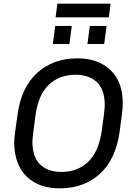

<svg xmlns="http://www.w3.org/2000/svg" viewBox="-20 -1013 730 1043"><path d="M301 10Q193 10 127 -52Q61 -114 57 -231Q56 -250 61.5 -291Q67 -332 69 -345L75 -388Q95 -539 182.5 -617.5Q270 -696 399 -696H403Q512 -696 579.5 -633Q647 -570 647 -450Q647 -417 630 -298Q609 -147 522.5 -68.5Q436 10 306 10ZM532 -298Q549 -413 549 -442Q549 -526 506.5 -566.5Q464 -607 390 -607Q303 -607 246 -553.5Q189 -500 173 -388Q156 -263 156 -244Q156 -160 198 -119.5Q240 -79 315 -79Q400 -79 457.5 -132.5Q515 -186 532 -298ZM581 -993 571 -919H282L292 -993ZM357 -774H267L280 -872H370ZM546 -774H455L468 -872H559Z"/></svg>

Font: Chivo
Style: Italic
Weight: 400
Italic angle: -8.05°
Designer: Hector Gatti
Foundry: Omnibus-Type
Version: Version 1.007